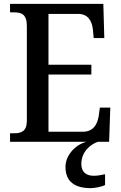

<svg xmlns="http://www.w3.org/2000/svg" viewBox="-20 -734 626 994"><path d="M32 0H428C372 14 319 68 319 130C319 206 367 240 449 240C469 240 504 234 524 224V168C501 173 482 176 465 176C428 176 401 158 401 115C401 52 448 13 487 0H545L551 -177H497L491 -133C484 -89 462 -52 409 -52H231V-348H453V-399H231V-662H384C436 -662 456 -626 461 -581L465 -537H520L515 -714H32V-670H53C90 -670 119 -661 119 -600V-109C119 -54 90 -44 53 -44H32Z"/></svg>

Font: Noto Serif Armenian SemiCondensed Medium
Style: Regular
Weight: 500
Width: 4
Designer: Monotype Design Team
Foundry: Monotype Imaging Inc.
Version: Version 2.008